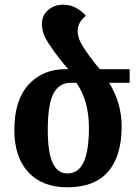

<svg xmlns="http://www.w3.org/2000/svg" viewBox="-20 -786 586 816"><path d="M531 -434H444Q497 -347 497 -249Q497 -123 439.5 -56.5Q382 10 266 10Q160 10 100.5 -54Q41 -118 41 -233Q41 -360 101 -426Q161 -492 258 -492H270Q229 -539 199 -583Q175 -617 166.5 -639.5Q158 -662 158 -684Q158 -720 184 -743Q210 -766 249 -766Q277 -766 301.5 -753.5Q326 -741 345 -719Q326 -703 318 -687.5Q310 -672 310 -655Q310 -637 317 -618.5Q324 -600 344 -571Q370 -532 404 -492H531ZM358 -244Q358 -357 305 -434H280Q231 -434 207 -388Q183 -342 183 -233Q183 -140 203.5 -94.5Q224 -49 267 -49Q314 -49 336 -98Q358 -147 358 -244Z"/></svg>

Font: Noto Serif Armenian SmBd Narrow
Style: Regular
Weight: 600
Width: 4
Designer: Monotype Design team
Foundry: Monotype Imaging Inc.
Version: Version 1.000